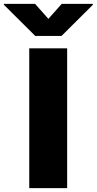

<svg xmlns="http://www.w3.org/2000/svg" viewBox="-117 -979 503 999"><path d="M232.4 -727.5V0H35.2V-727.5ZM65.4 -959 134.8 -880.9 204.1 -959H366.2V-954.1L203.1 -792H66.4L-96.7 -954.1V-959Z"/></svg>

Font: Inter Tight Black
Style: Regular
Weight: 900
Designer: Rasmus Andersson
Foundry: rsms
Version: Version 3.004; ttfautohint (v1.8.4.7-5d5b)